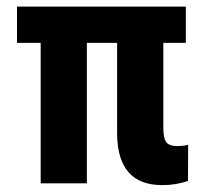

<svg xmlns="http://www.w3.org/2000/svg" viewBox="-20 -548 609 574"><path d="M535.6 -419.9H468.3V-166Q468.3 -134.3 477.3 -122.8Q486.3 -111.3 509.8 -111.3Q528.3 -111.3 542.5 -115.2L542 -7.3Q507.3 5.4 464.8 5.4Q332.5 5.4 330.1 -145.5V-419.9H239.7V0H101.6V-419.9H30.8V-528.3H535.6Z"/></svg>

Font: MAUL Condensed Bold
Style: Condensed Bold
Weight: 700
Designer: MAUL
Version: Version 1.0; 2020; ttfautohint (v1.8.3)